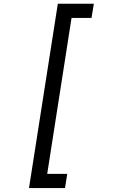

<svg xmlns="http://www.w3.org/2000/svg" viewBox="-20 -832 627 1005"><path d="M459 -738.3H354.5L227.1 78.1H332L320.3 152.3H131.8L282.7 -812.5H471.2Z"/></svg>

Font: TypoPRO Roboto Mono
Style: Italic
Weight: 400
Designer: Google
Version: Version 2.000986; 2015; ttfautohint (v1.3)